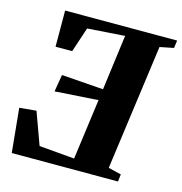

<svg xmlns="http://www.w3.org/2000/svg" viewBox="-109 -842 894 942"><g transform="rotate(15 338.0 -371.5)"><path d="M34.5 0 12.5 -224 98 -232 157.5 -68.5 337 -53 378.5 -361 159 -346.5 173.5 -433.5 386 -418 423 -699 233.5 -686 191.5 -559.5H107L106.5 -743H675.5L670 -704L600 -690L513 -53L578.5 -37L574 0Z"/></g></svg>

Font: Merriweather 72pt Black
Style: Italic
Weight: 900
Italic angle: -7.8°
Version: Version 2.101